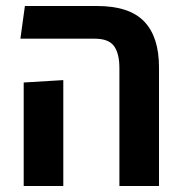

<svg xmlns="http://www.w3.org/2000/svg" viewBox="-20 -620 605 640"><path d="M378 0V-393Q378 -442 360 -466.5Q342 -491 296 -491H48L63 -600H303Q411 -600 460.5 -548.5Q510 -497 510 -396V0ZM59 0V-345L191 -353V0Z"/></svg>

Font: Noto Sans Hebrew Condensed SemiBold
Style: Regular
Weight: 600
Width: 3
Designer: Ben Nathan
Foundry: Google LLC
Version: Version 3.001; ttfautohint (v1.8.4.7-5d5b)